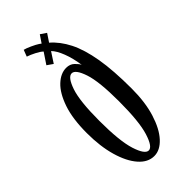

<svg xmlns="http://www.w3.org/2000/svg" viewBox="-230 -763 827 827"><g transform="rotate(-45 184.0 -349.0)"><path d="M179 11Q140.5 11 109.8 -24Q79 -59 61 -121.2Q43 -183.5 43 -264.5Q43 -351.5 63 -409.8Q83 -468 114 -497.2Q145 -526.5 179 -526.5Q201.5 -526.5 216 -512.8Q230.5 -499 235.5 -488Q229 -534 215 -570.2Q201 -606.5 184 -623.5L153 -576L126.5 -594.5L160 -644.5Q150.5 -654 130 -664.5Q109.5 -675 93 -680.5L104.5 -710.5Q116 -708 136.8 -698.5Q157.5 -689 169 -681.5L178 -675L201 -709L227.5 -691L203.5 -655Q239.5 -624 264.5 -574.8Q289.5 -525.5 302.5 -449.8Q315.5 -374 315.5 -263.5Q315.5 -180.5 296.2 -118.8Q277 -57 245.8 -23Q214.5 11 179 11ZM179 -23Q201.5 -23 219.8 -81.8Q238 -140.5 238 -263.5Q238 -383.5 219.8 -438.2Q201.5 -493 179 -493Q156 -493 137.2 -438.2Q118.5 -383.5 118.5 -263.5Q118.5 -140.5 137.2 -81.8Q156 -23 179 -23Z"/></g></svg>

Font: Imbue 10pt
Style: Regular
Weight: 400
Designer: Tyler Finck
Foundry: Etcetera Type Company
Version: Version 1.102; ttfautohint (v1.8.3)